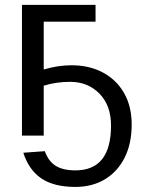

<svg xmlns="http://www.w3.org/2000/svg" viewBox="-20 -548 589 776"><path d="M512.2 -44.9Q512.2 32.7 483.6 89.4Q455.1 146 403.8 176.8Q352.5 207.5 284.7 207.5Q198.2 207.5 147.5 173.3Q96.7 139.2 74.2 69.3L161.1 63Q175.8 104 205.3 122.3Q234.9 140.6 284.7 140.6Q428.7 140.6 428.7 -40.5Q428.7 -122.1 381.8 -169.7Q335 -217.3 263.2 -217.3Q207.5 -217.3 156.7 -201.7V0H68.8V-528.3H366.2V-460.4H156.7V-267.1Q213.9 -284.2 269.5 -284.2Q340.8 -284.2 395.5 -255.1Q450.2 -226.1 481.2 -172.4Q512.2 -118.7 512.2 -44.9Z"/></svg>

Font: Arimo Nerd Font
Style: Regular
Weight: 400
Designer: Steve Matteson
Foundry: Monotype Imaging Inc.
Version: Version 1.33;Nerd Fonts 3.2.1